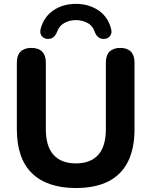

<svg xmlns="http://www.w3.org/2000/svg" viewBox="-20 -961 782 992"><path d="M372.2 10.5Q297.8 10.5 240.9 -8.8Q184 -28 145 -66Q106 -104 86.5 -161Q67 -218 67 -293.5V-637.5Q67 -675.5 86.4 -694.5Q105.8 -713.5 142 -713.5Q178.2 -713.5 197.5 -694.5Q216.8 -675.5 216.8 -637.5V-293.2Q216.8 -205.2 256.6 -161Q296.5 -116.8 372.2 -116.8Q448 -116.8 487.5 -161Q527 -205.2 527 -293.2V-637.5Q527 -675.5 546.2 -694.5Q565.5 -713.5 601.5 -713.5Q636.8 -713.5 655.9 -694.5Q675 -675.5 675 -637.5V-293.5Q675 -193.2 640.8 -125.2Q606.5 -57.2 539 -23.4Q471.5 10.5 372.2 10.5ZM221.8 -760.2Q204.2 -762.5 194.2 -777Q184.2 -791.5 190.5 -813.8Q207.5 -875 256.6 -908Q305.8 -941 372 -941Q438.2 -941 487.8 -908Q537.2 -875 553.5 -813.8Q560 -791.8 550 -777.1Q540 -762.5 522.2 -760.2Q506 -758.8 495.9 -763.8Q485.8 -768.8 480 -777Q474.2 -785.2 470.5 -793.2Q459.8 -827.5 432.2 -842.4Q404.8 -857.2 372 -857.2Q340.2 -857.2 312.8 -842.4Q285.2 -827.5 273.5 -793.2Q270 -785.2 264.1 -777Q258.2 -768.8 248.1 -763.9Q238 -759 221.8 -760.2Z"/></svg>

Font: Nunito ExtraLight
Style: Regular
Weight: 200
Designer: Vernon Adams
Foundry: Vernon Adams
Version: Version 3.602;April 4, 2023;FontCreator 14.0.0.2856 64-bit